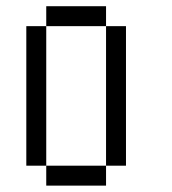

<svg xmlns="http://www.w3.org/2000/svg" viewBox="-20 -582 540 602"><path d="M312.5 -500H375V-62.5H312.5ZM125 -62.5H312.5V0H125ZM62.5 -500H125V-62.5H62.5ZM125 -562.5H312.5V-500H125Z"/></svg>

Font: Pixel Operator Mono
Style: Regular
Weight: 400
Monospace: yes
Designer: Jayvee Enaguas (HarvettFox96)
Version: 2016.04.25